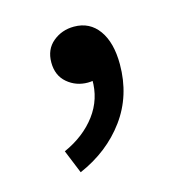

<svg xmlns="http://www.w3.org/2000/svg" viewBox="-61 -181 399 426"><g transform="rotate(-15 139.0 32.0)"><path d="M75 190 53 136Q100 115 127 79Q154 43 153 -3L143 -85L188 -18Q178 -7 166.5 -2.5Q155 2 142 2Q115 2 95 -15Q75 -32 75 -62Q75 -92 95.5 -109Q116 -126 144 -126Q180 -126 200.5 -97.5Q221 -69 221 -19Q221 53 181.5 107Q142 161 75 190Z"/></g></svg>

Font: Noto Sans KR
Style: Regular
Weight: 400
Designer: Ryoko NISHIZUKA  (kana, bopomofo & ideographs); Paul D. Hunt (Latin, Greek & Cyrillic); Sandoll Communications , Soo-you
Foundry: Adobe
Version: Version 2.004-H2;hotconv 1.0.118;makeotfexe 2.5.65603